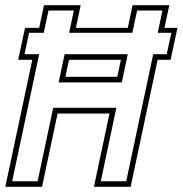

<svg xmlns="http://www.w3.org/2000/svg" viewBox="-24 -720 704 740"><path d="M-3.5 0 100.5 -489.5H46L72.5 -612.5H127L145.5 -700H287L268.5 -612.5H468.5L487 -700H628.5L610 -612.5H660L633.5 -489.5H583.5L479.5 0H338L398 -282.5H198L138 0ZM23 -21.5H121L181 -304.5H424.5L364.5 -21.5H462.5L566.5 -511H618.5L636.5 -593.5H584L602 -679.5H504.5L486 -593.5H242.5L260.5 -679.5H163L144.5 -593.5H88L70.5 -511H127ZM202 -402.5 225 -511H468.5L445.5 -402.5ZM228 -424H428L442 -489.5H242Z"/></svg>

Font: Tourney Thin ExtraLight
Style: Italic
Weight: 250
Italic angle: -12°
Version: Version 1.015